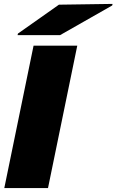

<svg xmlns="http://www.w3.org/2000/svg" viewBox="-20 -964 597 984"><path d="M376 -730 226 0H2L152 -730ZM70 -784 72 -792 282 -940 557 -944 555 -936 288 -784Z"/></svg>

Font: Nacelle Black
Style: Italic
Weight: 900
Italic angle: -12°
Designer: Sora Sagano
Foundry: Sora Sagano
Version: Version 1.000;FEAKit 1.0